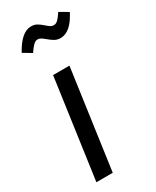

<svg xmlns="http://www.w3.org/2000/svg" viewBox="-199 -828 719 884"><g transform="rotate(-30 160.5 -386.0)"><path d="M122 0H35L109 -527H196ZM166 -685Q154 -695 146 -700Q138 -705 129 -705Q117 -705 106 -694Q95 -683 80 -661L35 -688Q81 -772 132 -772Q150 -772 162.5 -765Q175 -758 191 -744Q202 -734 210 -729Q218 -724 227 -724Q239 -724 249.5 -734Q260 -744 275 -767L321 -740Q279 -657 225 -657Q208 -657 194.5 -664.5Q181 -672 166 -685Z"/></g></svg>

Font: Fira Sans Compressed
Style: Italic
Weight: 400
Width: 1
Italic angle: -8°
Designer: bBox Type GmbH & Carrois Corporate GbR & Edenspiekermann AG
Foundry: bBox Type GmbH & Carrois Corporate GbR & Edenspiekermann AG
Version: Version 4.301